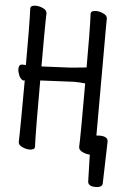

<svg xmlns="http://www.w3.org/2000/svg" viewBox="-59 -753 624 972"><g transform="rotate(5 252.5 -267.0)"><path d="M462.9 176.8Q428.2 176.8 424.8 154.8L420.9 16.1Q404.8 16.1 384.3 7.1Q363.8 -2 363.8 -18.1Q363.8 -29.8 365 -55.9Q366.2 -82 366.2 -340.8Q334 -344.2 310.1 -344.2L138.2 -335.9Q138.2 -74.2 139.6 -45.2Q141.1 -16.1 141.1 1Q141.1 17.1 113.8 17.1Q97.2 17.1 77.1 8.1Q57.1 -1 57.1 -17.1Q57.1 -28.8 58.1 -55.2Q59.1 -81.1 60.1 -327.1Q42 -328.1 32.2 -348.1Q22.9 -370.1 22.9 -384.8Q22.9 -408.2 42 -408.2L59.1 -407.2Q59.1 -621.1 57.6 -649.7Q56.2 -678.2 56.2 -694.8Q56.2 -710.9 83 -710.9Q101.1 -710.9 120.6 -701.9Q140.1 -692.9 140.1 -676.8Q140.1 -665 139.2 -639.4Q138.2 -613.8 138.2 -407.2L286.1 -414.1L366.2 -421.9Q366.2 -621.1 364.5 -649.7Q362.8 -678.2 362.8 -694.8Q362.8 -710.9 390.1 -710.9Q407.2 -710.9 427 -701.9Q446.8 -692.9 446.8 -676.8Q446.8 -665 446.3 -639.4Q445.8 -613.8 445.8 -83Q450.2 -84 461.9 -84Q504.9 -84 504.9 -57.1L499 154.8Q499 176.8 462.9 176.8ZM60.1 -327.1Q60.1 -330.1 60.1 -333L58.1 -329.1Q58.1 -327.1 60.1 -327.1Z"/></g></svg>

Font: LXGW WenKai Mono GB Screen
Style: Regular
Weight: 400
Monospace: yes
Designer: LXGW / Fontworks Inc.
Foundry: LXGW / Fontworks Inc.
Version: Version 1.510;January 18,2025